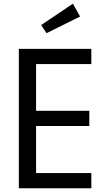

<svg xmlns="http://www.w3.org/2000/svg" viewBox="-20 -1013 567 1033"><path d="M81.4 0V-750H471.4V-668.2H174.1V-416.8H460.5V-335H174.1V-81.8H471.4V0ZM372.3 -993.2 410.9 -924.1 230.5 -834.5 201.4 -878.2Z"/></svg>

Font: Spartan Med
Style: Regular
Weight: 500
Designer: Matt Bailey, Mirko Velimirovic
Foundry: Matt Bailey
Version: Version 1.005